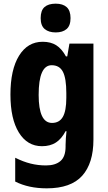

<svg xmlns="http://www.w3.org/2000/svg" viewBox="-20 -788 589 1048"><path d="M213 -560Q257 -560 287 -541Q317 -522 340 -480H347L359 -550H490V-26Q490 103 428.5 171.5Q367 240 235 240Q136 240 63 203V73Q107 95 147.5 105Q188 115 231 115Q282 115 310 91Q338 67 338 12V3Q338 -13 339.5 -34Q341 -55 343 -72H338Q316 -30 285 -10Q254 10 209 10Q129 10 83 -64.5Q37 -139 37 -272Q37 -408 84 -484Q131 -560 213 -560ZM262 -432Q191 -432 191 -270Q191 -117 264 -117Q304 -117 323 -150Q342 -183 342 -254V-280Q342 -360 323.5 -396Q305 -432 262 -432ZM284 -768Q323 -768 344 -749Q365 -730 365 -689Q365 -648 343.5 -629.5Q322 -611 284 -611Q246 -611 224 -629.5Q202 -648 202 -689Q202 -731 223 -749.5Q244 -768 284 -768Z"/></svg>

Font: Noto Sans Arabic Cond ExtBd
Style: Regular
Weight: 800
Width: 3
Designer: Monotype Design Team, Nadine Chahine, Nizar Qandah and Khaled Hosny
Foundry: Monotype Imaging Inc.
Version: Version 2.012; ttfautohint (v1.8.4.7-5d5b)